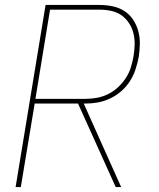

<svg xmlns="http://www.w3.org/2000/svg" viewBox="-20 -755 640 775"><path d="M43 0 164 -735H382Q409 -735 435 -729.5Q461 -724 482 -710.5Q503 -697 517 -676Q531 -655 538 -630Q545 -605 544.5 -578.5Q544 -552 540 -525Q535 -500 527 -475Q519 -450 504.5 -427.5Q490 -405 469.5 -387Q449 -369 424.5 -357.5Q400 -346 375 -341.5Q350 -337 325 -337H318L469 0H447L295 -337H120L64 0ZM123 -356H325Q347 -356 370 -360Q393 -364 415 -374.5Q437 -385 455.5 -402Q474 -419 487.5 -439.5Q501 -460 508 -482.5Q515 -505 519 -528Q523 -552 523.5 -575.5Q524 -599 518.5 -621Q513 -643 500.5 -662Q488 -681 470 -693.5Q452 -706 429 -711Q406 -716 382 -716H182Z"/></svg>

Font: Iosevka Thin Extended
Style: Italic
Weight: 100
Width: 7
Italic angle: -9°
Monospace: yes
Designer: Belleve Invis
Foundry: Belleve Invis
Version: Version 32.5.0; ttfautohint (v1.8.4)